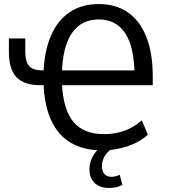

<svg xmlns="http://www.w3.org/2000/svg" viewBox="-20 -734 834 949"><path d="M485 9Q393 9 329.5 -28.5Q266 -66 232 -141.5Q198 -217 195 -327L208 -313H178Q99 -313 61.5 -352.5Q24 -392 24 -477V-544H105V-478Q105 -429 124.5 -407.5Q144 -386 190 -386H212L195 -368Q198 -478 231 -555.5Q264 -633 324 -673.5Q384 -714 468 -714Q553 -714 612.5 -672.5Q672 -631 703.5 -551Q735 -471 735 -356V-313H272L286 -323Q292 -193 342.5 -132Q393 -71 495 -71Q548 -71 594.5 -87.5Q641 -104 681 -139L711 -68Q668 -30 609 -10.5Q550 9 485 9ZM468 -638Q382 -638 335.5 -570.5Q289 -503 286 -370L274 -386H658L645 -368Q643 -504 598 -571Q553 -638 468 -638ZM519 195Q474 195 448 170.5Q422 146 422 102Q422 63 445 28.5Q468 -6 507 -31L535 0Q520 9 508 23Q496 37 490 53.5Q484 70 484 88Q484 113 496.5 126.5Q509 140 531 140Q539 140 550 137.5Q561 135 572 130L585 180Q570 188 554 191.5Q538 195 519 195Z"/></svg>

Font: Nunito Sans 10pt Condensed Medium
Style: Regular
Weight: 500
Width: 3
Designer: Vernon Adams
Foundry: Vernon Adams
Version: Version 3.101;gftools[0.9.27]